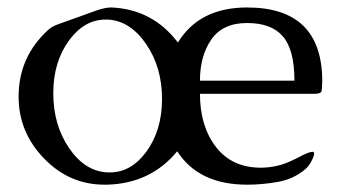

<svg xmlns="http://www.w3.org/2000/svg" viewBox="-20 -487 934 519"><path d="M281.7 -466.8Q392.6 -461.9 460.9 -372.1Q519 -466.8 647.9 -466.8Q850.1 -466.8 851.1 -269Q850.6 -249.5 849.4 -241.5Q848.1 -233.4 829.6 -233.4H520.5Q520.5 -146 563.7 -89.8Q606.9 -33.7 685.5 -33.7Q705.6 -33.7 729.2 -38.8Q752.9 -43.9 786.6 -61.5Q814.9 -76.7 824.7 -76.7Q827.1 -76.7 828.1 -75.7Q829.1 -74.2 829.1 -71.8Q829.1 -65.4 822.8 -53.2Q815.9 -39.1 806.6 -30.8Q774.4 -2.9 731.7 4.6Q689 12.2 647.9 12.2Q517.1 12.2 459 -78.1Q387.7 8.8 270 12.2H262.2Q168.5 12.2 100.6 -57.1Q30.3 -128.4 30.3 -225.6V-227.1Q30.8 -334 110.8 -406.7Q120.1 -415.5 138.4 -421.9Q156.7 -428.2 192.9 -441.4Q214.4 -449.2 240.2 -458.5Q264.6 -466.8 280.3 -466.8ZM520.5 -269H775.9Q775.9 -352.1 744.9 -388.4Q713.9 -424.8 647.9 -424.8Q582 -424.8 551.3 -380.4Q520.5 -335.9 520.5 -269ZM271.5 -434.1H265.6Q208.5 -434.1 167.5 -378.9Q124 -320.3 124 -234.9Q124 -149.4 166.7 -86.7Q209.5 -23.9 270.5 -21H277.3Q334 -21 375 -76.2Q418 -134.3 418 -219.7Q418 -305.2 375 -367.9Q332 -430.7 271.5 -434.1Z"/></svg>

Font: Caudex
Style: Regular
Weight: 400
Version: Version 1.01